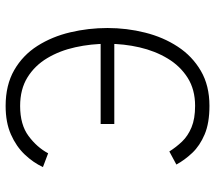

<svg xmlns="http://www.w3.org/2000/svg" viewBox="-61 -691 764 682"><g transform="rotate(90 321.0 -350.0)"><path d="M96 -325.5V-374H420.5V-325.5ZM356.5 12Q282 12 229 -18.5Q176 -49 143 -101Q110 -153 94.8 -217.5Q79.5 -282 79.5 -350Q79.5 -418.5 95.8 -483.2Q112 -548 145.8 -599.5Q179.5 -651 231.8 -681.5Q284 -712 356 -712Q417 -712 457.2 -695Q497.5 -678 523 -651Q548.5 -624 564.5 -594.5L518 -569.5Q503 -593.5 483 -614.5Q463 -635.5 432.5 -648.2Q402 -661 356 -661Q298 -661 256.2 -634.5Q214.5 -608 187.8 -563.5Q161 -519 148.2 -463.5Q135.5 -408 135.5 -350Q135.5 -291.5 147.8 -235.8Q160 -180 186.5 -135.8Q213 -91.5 255 -65.5Q297 -39.5 356.5 -39.5Q423 -39.5 463.2 -69.5Q503.5 -99.5 524.5 -139L573.5 -120.5Q557.5 -86 528.8 -55.8Q500 -25.5 457.5 -6.8Q415 12 356.5 12Z"/></g></svg>

Font: Overpass ExtraLight
Style: Regular
Weight: 250
Designer: Delve Withrington, Dave Bailey, Thomas Jockin
Foundry: Delve Fonts LLC
Version: Version 4.000